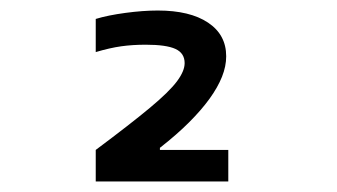

<svg xmlns="http://www.w3.org/2000/svg" viewBox="-20 -755 640 365"><path d="M162 -470Q229 -520 265.5 -550.5Q302 -581 316.5 -600.5Q331 -620 331 -635Q331 -654 313.5 -662Q296 -670 257 -670Q232 -670 210.5 -667Q189 -664 162 -656V-719Q185 -726 218.5 -730.5Q252 -735 280 -735Q341 -735 375.5 -712Q410 -689 410 -648Q410 -629 402 -609Q394 -589 378.5 -567.5Q363 -546 339.5 -522.5Q316 -499 284 -474V-470H414V-410H162Z"/></svg>

Font: M PLUS Code Latin Expanded
Style: Regular
Weight: 400
Width: 7
Designer: Coji Morishita
Foundry: UNDERFOREST DESIGN
Version: Version 1.002; ttfautohint (v1.8.3)